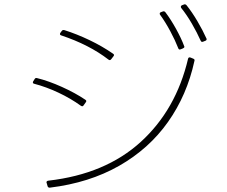

<svg xmlns="http://www.w3.org/2000/svg" viewBox="-20 -874 1040 880"><path d="M828 -854Q832 -854 835 -850Q860 -819 885 -776.5Q910 -734 926 -698Q927 -697 927 -694Q927 -689 921 -687L911 -683L907 -682Q902 -682 900 -687Q883 -725 859.5 -765.5Q836 -806 811 -837Q809 -839 809 -843Q809 -848 814 -850L825 -854ZM731 -822Q735 -822 738 -818Q763 -785 787 -741.5Q811 -698 824 -663Q825 -662 825 -659Q825 -655 818 -652L808 -648L804 -647Q799 -647 797 -653Q783 -689 760.5 -731Q738 -773 714 -806Q712 -808 712 -812Q712 -816 717 -818L728 -822ZM498 -628Q506 -623 500 -616L490 -603Q484 -595 477 -601Q389 -669 260 -712Q256 -713 255 -716.5Q254 -720 257 -724L263 -732Q267 -738 275 -736Q332 -718 390.5 -690Q449 -662 498 -628ZM209 -14H207Q200 -14 198 -21L194 -35L193 -38Q193 -45 202 -46Q463 -76 625 -223.5Q787 -371 842 -605Q843 -609 846 -610.5Q849 -612 854 -610L866 -605Q874 -602 871 -594Q837 -438 750 -315Q663 -192 526 -114Q389 -36 209 -14ZM132 -501 139 -512Q141 -515 143 -516Q145 -517 150 -516Q203 -503 264 -475.5Q325 -448 371 -417Q379 -412 373 -405L363 -391Q359 -384 351 -389Q304 -423 247.5 -449.5Q191 -476 137 -490Q132 -491 131 -494Q130 -497 132 -501Z"/></svg>

Font: LINE Seed JP_TTF Thin
Style: Regular
Weight: 250
Designer: LY Corporation & Fontrix & Fontworks
Version: Version 1.008